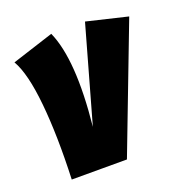

<svg xmlns="http://www.w3.org/2000/svg" viewBox="-105 -644 697 736"><g transform="rotate(-20 243.0 -276.0)"><path d="M182.1 -551.8Q237.3 -428.7 210 -162.1L319.8 -551.8L485.8 -512.2L290 0H64.9Q71.8 -177.7 58.8 -308.6Q45.9 -439.5 12.2 -497.1Z"/></g></svg>

Font: Fira Sans Compressed Heavy
Style: Italic
Weight: 900
Width: 3
Italic angle: -8°
Designer: Carrois Corporate & Edenspiekermann AG
Foundry: Carrois Corporate GbR & Edenspiekermann AG
Version: Version 4.203;PS 004.203;hotconv 1.0.88;makeotf.lib2.5.64775